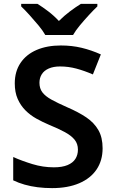

<svg xmlns="http://www.w3.org/2000/svg" viewBox="-20 -958 590 988"><path d="M508 -195Q508 -132 477 -86Q446 -40 387.5 -15Q329 10 248 10Q209 10 173.5 5.5Q138 1 106.5 -8Q75 -17 48 -30V-150Q93 -130 147 -113.5Q201 -97 257 -97Q300 -97 327.5 -108.5Q355 -120 368 -140.5Q381 -161 381 -188Q381 -218 364 -239Q347 -260 314 -278Q281 -296 232 -316Q199 -330 167.5 -347.5Q136 -365 111 -390Q86 -415 71 -449Q56 -483 56 -529Q56 -590 85.5 -634Q115 -678 168.5 -701Q222 -724 293 -724Q350 -724 400 -712Q450 -700 499 -678L458 -575Q414 -594 373 -605Q332 -616 289 -616Q255 -616 231 -605.5Q207 -595 195 -576Q183 -557 183 -532Q183 -503 198 -483Q213 -463 244.5 -445.5Q276 -428 326 -406Q384 -381 424 -354Q464 -327 486 -289Q508 -251 508 -195ZM213 -778Q200 -801 177.5 -828Q155 -855 131.5 -881Q108 -907 89 -925V-938H173Q199 -922 228.5 -899.5Q258 -877 283 -850Q310 -877 340 -899.5Q370 -922 396 -938H481V-925Q462 -907 438 -881Q414 -855 391.5 -828Q369 -801 356 -778Z"/></svg>

Font: Noto Sans Armenian SemiBold
Style: Regular
Weight: 600
Designer: Monotype Design Team
Foundry: Monotype Imaging Inc.
Version: Version 2.007